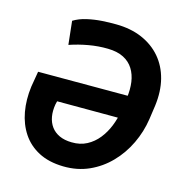

<svg xmlns="http://www.w3.org/2000/svg" viewBox="-108 -820 890 930"><g transform="rotate(15 337.5 -355.5)"><path d="M360.8 -720.7Q434.6 -720.2 491.7 -695.6Q548.8 -670.9 586.4 -627Q624 -583 639.4 -522.9Q654.8 -462.9 645.5 -390.1L635.3 -318.8Q625.5 -253.4 596.9 -193.6Q568.4 -133.8 523.4 -87.4Q478.5 -41 419.7 -14.6Q360.8 11.7 290.5 10.3Q217.8 8.8 166.7 -18.1Q115.7 -44.9 85.2 -90.8Q54.7 -136.7 43.9 -196.3Q33.2 -255.9 42 -322.8L55.2 -400.9H544.4L524.4 -286.1L181.2 -286.6L177.2 -270Q171.4 -235.8 176.5 -207.5Q181.6 -179.2 197 -158.2Q212.4 -137.2 238.3 -125.2Q264.2 -113.3 299.8 -112.8Q342.8 -111.8 376 -129.4Q409.2 -147 433.1 -177Q457 -207 471.9 -244.1Q486.8 -281.2 492.7 -318.8L503.4 -390.6Q509.3 -433.1 504.2 -470Q499 -506.8 481.4 -534.9Q463.9 -563 432.6 -579.1Q401.4 -595.2 354 -596.2Q305.2 -597.2 257.1 -588.6Q209 -580.1 163.1 -564.5L150.4 -682.1Q179.2 -699.7 216.1 -708Q252.9 -716.3 290.5 -718.8Q328.1 -721.2 360.8 -720.7Z"/></g></svg>

Font: Roboto
Style: Bold Italic
Weight: 700
Italic angle: -12°
Designer: Christian Robertson
Foundry: Google
Version: Version 3.0